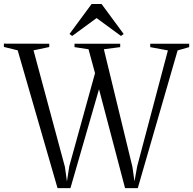

<svg xmlns="http://www.w3.org/2000/svg" viewBox="-35 -968 994 988"><path d="M-15 -726.5V-743.5L218.5 -743V-726L137.5 -709L299 -109.5L309.5 -34.5L321.5 -112.5L454 -591.5L420.5 -714.5L348.5 -725.5V-743H583.5V-725.5L499.5 -714.5L646.5 -109L657 -34.5L671 -112.5L829 -708.5L738 -725.5V-743H938.5V-725.5L879 -708.5L674 0H608.5L474.5 -509L327.5 0H261L56 -709ZM336.5 -783 322.5 -793 436.5 -947.5H487.5L601.5 -793L587.5 -783L462 -875Z"/></svg>

Font: Merriweather 144pt Light
Style: Regular
Weight: 300
Version: Version 2.100